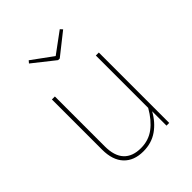

<svg xmlns="http://www.w3.org/2000/svg" viewBox="-212 -870 1001 1001"><g transform="rotate(-45 288.0 -369.5)"><path d="M459 0H439V-106Q410 -53 365 -21.5Q320 10 259 10Q190 10 151.5 -31Q113 -72 113 -149V-519H135V-151Q135 -81 167.5 -46Q200 -11 262 -11Q319 -11 361.5 -43Q404 -75 437 -133V-519H459ZM413 -736 293 -641H281L161 -736L172 -749L287 -665L401 -749Z"/></g></svg>

Font: Fira Sans Thin
Style: Regular
Weight: 100
Designer: bBox Type GmbH & Carrois Corporate GbR & Edenspiekermann AG
Foundry: bBox Type GmbH & Carrois Corporate GbR & Edenspiekermann AG
Version: Version 4.301